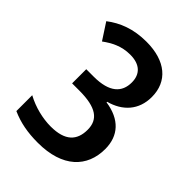

<svg xmlns="http://www.w3.org/2000/svg" viewBox="-210 -832 950 950"><g transform="rotate(45 264.5 -357.0)"><path d="M464 -549C464 -658 386 -724 252 -724C161 -724 94 -697 39 -655L95 -569C135 -598 179 -622 240 -622C308 -622 343 -588 343 -530C343 -462 300 -417 189 -417H137V-318H188C306 -318 354 -282 354 -210C354 -136 314 -92 213 -92C158 -92 94 -107 39 -137V-26C95 -1 153 10 225 10C398 10 483 -78 483 -204C483 -297 428 -357 324 -372V-376C409 -399 464 -458 464 -549Z"/></g></svg>

Font: Noto Sans Myanmar SemiCondensed SemiBold
Style: Regular
Weight: 600
Width: 4
Designer: Monotype Design Team
Foundry: Monotype Imaging Inc.
Version: Version 2.107